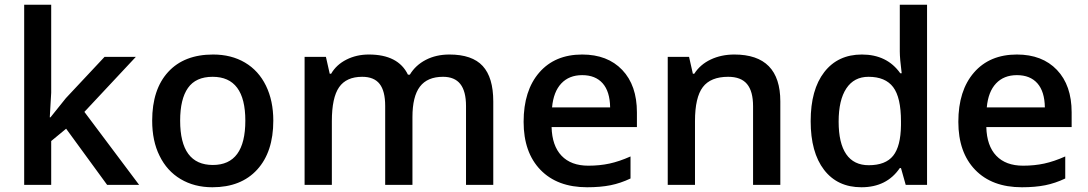

<svg xmlns="http://www.w3.org/2000/svg" viewBox="-20 -780 4589 810"><path d="M196 -389V-760H82V0H196V-185L259 -237L432 0H567L336 -308L553 -540H421L258 -366L193 -285H190Z M879 -550Q757 -550 689.5 -476.5Q622 -403 622 -271Q622 -185 653 -123Q684 -59 742 -24.5Q800 10 876 10Q997 10 1065 -64.5Q1133 -139 1133 -271Q1133 -355 1102 -418.5Q1071 -482 1013.5 -516Q956 -550 879 -550ZM877 -456Q1015 -456 1015 -271Q1015 -84 878 -84Q740 -84 740 -271Q740 -362 773 -409Q806 -456 877 -456Z M1849 -456Q1898 -456 1922 -425.5Q1946 -395 1946 -333V0H2061V-352Q2061 -453 2016.5 -501.5Q1972 -550 1876 -550Q1820 -550 1776.5 -527.5Q1733 -505 1709 -465H1701Q1660 -550 1536 -550Q1484 -550 1441.5 -528.5Q1399 -507 1377 -469H1371L1355 -540H1265V0H1380V-269Q1380 -368 1410.5 -412Q1441 -456 1508 -456Q1558 -456 1581.5 -426Q1605 -396 1605 -333V0H1720V-286Q1720 -373 1751.5 -414.5Q1783 -456 1849 -456Z M2640 -27V-120Q2593 -99 2551.5 -90Q2510 -81 2462 -81Q2389 -81 2349 -123Q2309 -165 2307 -244H2667V-306Q2667 -420 2605 -485Q2543 -550 2436 -550Q2321 -550 2255 -474Q2189 -398 2189 -266Q2189 -137 2260 -63.5Q2331 10 2457 10Q2513 10 2555.5 1.5Q2598 -7 2640 -27ZM2554 -327H2309Q2315 -393 2348 -428Q2381 -463 2436 -463Q2492 -463 2522.5 -428.5Q2553 -394 2554 -327Z M3078 -550Q3023 -550 2978.5 -529Q2934 -508 2909 -469H2903L2887 -540H2797V0H2912V-269Q2912 -369 2945 -412.5Q2978 -456 3052 -456Q3106 -456 3131.5 -425.5Q3157 -395 3157 -332V0H3272V-352Q3272 -550 3078 -550Z M3776 -71H3781L3801 0H3891V-760H3776V-563Q3776 -533 3784 -471H3778Q3722 -550 3616 -550Q3515 -550 3457.5 -476Q3400 -402 3400 -269Q3400 -137 3456.5 -63.5Q3513 10 3614 10Q3721 10 3776 -71ZM3518 -267Q3518 -358 3550.5 -407Q3583 -456 3644 -456Q3715 -456 3748 -412.5Q3781 -369 3781 -268V-252Q3780 -163 3748 -123Q3716 -83 3645 -83Q3582 -83 3550 -129.5Q3518 -176 3518 -267Z M4474 -27V-120Q4427 -99 4385.5 -90Q4344 -81 4296 -81Q4223 -81 4183 -123Q4143 -165 4141 -244H4501V-306Q4501 -420 4439 -485Q4377 -550 4270 -550Q4155 -550 4089 -474Q4023 -398 4023 -266Q4023 -137 4094 -63.5Q4165 10 4291 10Q4347 10 4389.5 1.5Q4432 -7 4474 -27ZM4388 -327H4143Q4149 -393 4182 -428Q4215 -463 4270 -463Q4326 -463 4356.5 -428.5Q4387 -394 4388 -327Z"/></svg>

Font: OpenSansMMV
Style: Semibold
Weight: 600
Designer: Steve Matteson
Foundry: Ascender Corporation
Version: Version 6.000